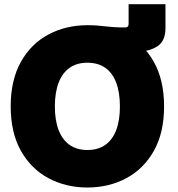

<svg xmlns="http://www.w3.org/2000/svg" viewBox="-20 -854 819 885"><path d="M389.2 -622.1V-737.8Q410.2 -737.8 427.7 -736.3Q445.3 -734.9 463.4 -732.7Q481.4 -730.5 503.9 -729Q526.4 -727.5 557.1 -727.5Q572.8 -727.5 572.8 -743.2V-834.5H742.7V-724.1Q742.7 -665.5 706.1 -641.1Q669.4 -616.7 616.7 -616.7Q588.4 -616.7 559.8 -617.4Q531.2 -618.2 502.9 -619.4Q474.6 -620.6 446 -621.3Q417.5 -622.1 389.2 -622.1ZM382.8 10.3Q283.7 10.3 203.4 -32.7Q123 -75.7 76.2 -159.2Q29.3 -242.7 29.3 -363.3Q29.3 -484.9 76.2 -568.6Q123 -652.3 203.4 -695.1Q283.7 -737.8 382.8 -737.8Q481.9 -737.8 562 -695.1Q642.1 -652.3 689.2 -568.6Q736.3 -484.9 736.3 -363.3Q736.3 -242.2 689.2 -158.7Q642.1 -75.2 562 -32.5Q481.9 10.3 382.8 10.3ZM382.8 -162.6Q431.6 -162.6 465.1 -186Q498.5 -209.5 515.6 -254.4Q532.7 -299.3 532.7 -363.3Q532.7 -427.7 515.6 -472.9Q498.5 -518.1 465.1 -541.5Q431.6 -564.9 382.8 -564.9Q334.5 -564.9 301 -541.5Q267.6 -518.1 250.2 -472.9Q232.9 -427.7 232.9 -363.3Q232.9 -299.3 250.2 -254.4Q267.6 -209.5 301 -186Q334.5 -162.6 382.8 -162.6Z"/></svg>

Font: Inter 20pt Black
Style: Regular
Weight: 900
Version: Version 4.001;git-66647c0bb